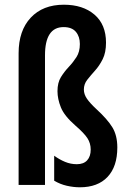

<svg xmlns="http://www.w3.org/2000/svg" viewBox="-20 -785 546 815"><path d="M430 -604Q430 -562 416 -534Q402 -506 383.5 -485.5Q365 -465 350.5 -446.5Q336 -428 336 -405Q336 -385 349 -366Q362 -347 389 -322Q436 -279 457 -244.5Q478 -210 478 -159Q478 -78 436.5 -34Q395 10 319 10Q292 10 263.5 3.5Q235 -3 210 -18V-124Q232 -108 256 -98Q280 -88 306 -88Q335 -88 350 -104.5Q365 -121 365 -150Q365 -177 351 -198.5Q337 -220 300 -252Q253 -293 238.5 -329Q224 -365 224 -398Q224 -434 238.5 -457.5Q253 -481 271.5 -500.5Q290 -520 304.5 -542.5Q319 -565 319 -598Q319 -630 302 -650Q285 -670 250 -670Q171 -670 171 -550V0H59V-559Q59 -655 110.5 -710Q162 -765 251 -765Q332 -765 381 -723Q430 -681 430 -604Z"/></svg>

Font: Noto Sans Khmer UI ExtraCondensed SemiBold
Style: Regular
Weight: 600
Width: 2
Designer: Danh Hong and the Monotype Design Team
Foundry: Monotype Imaging Inc.
Version: Version 2.002; ttfautohint (v1.8.4.7-5d5b)